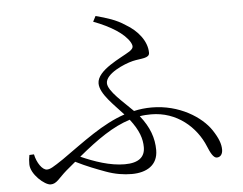

<svg xmlns="http://www.w3.org/2000/svg" viewBox="-52 -811 1105 874"><g transform="rotate(-5 500.0 -374.0)"><path d="M81 -144 60 -143C57 -129 56 -117 56 -101C56 -55 118 -1 145 -1C173 -1 185 -26 222 -58L265 -94C315 -69 360 -52 398 -38C441 -22 481 -16 517 -16C585 -16 637 -46 637 -115C637 -170 619 -221 576 -275C593 -278 610 -279 628 -279C745 -279 832 -202 869 -111C880 -84 893 -57 909 -57C927 -57 936 -72 936 -91C936 -117 926 -144 901 -182C859 -245 759 -310 633 -310C605 -310 578 -307 552 -301C510 -344 440 -401 440 -438C440 -481 525 -518 566 -528C604 -537 643 -533 643 -559C643 -612 602 -663 548 -694C508 -721 464 -734 415 -747L402 -722C479 -693 541 -655 565 -613C575 -594 573 -586 555 -573C515 -547 402 -501 402 -440C402 -392 464 -337 507 -289C405 -255 314 -183 210 -110C162 -78 149 -70 134 -70C113 -70 89 -105 81 -144ZM529 -263C570 -210 582 -171 582 -133C582 -89 554 -63 489 -63C422 -63 351 -88 290 -115C378 -188 452 -239 529 -263Z"/></g></svg>

Font: Noto Serif KR Light
Style: Regular
Weight: 300
Designer: Ryoko NISHIZUKA 西塚涼子 (kana & ideographs); Frank Grießhammer (Latin, Greek & Cyrillic); Wenlong ZHANG 张文龙 (bopomofo); San
Foundry: Adobe
Version: Version 2.001;hotconv 1.1.0;makeotfexe 2.6.0